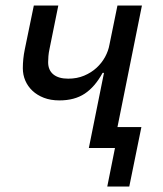

<svg xmlns="http://www.w3.org/2000/svg" viewBox="-20 -538 592 698"><path d="M398 0H303L358 -273H353Q325 -222 288 -197.5Q251 -173 196 -173Q164 -173 139.5 -182.5Q115 -192 98 -208Q81 -224 72 -245Q63 -266 63 -290Q63 -324 70 -358L103 -518H192L160 -360Q157 -346 156 -334Q155 -322 155 -312Q155 -283 174 -267.5Q193 -252 228 -252Q260 -252 286 -263Q312 -274 331 -291.5Q350 -309 362 -331Q374 -353 378 -376L407 -518H496L407 -76H494L450 140H370Z"/></svg>

Font: IBM Plex Sans Text
Style: Italic
Weight: 450
Italic angle: -11°
Designer: Mike Abbink, Paul van der Laan, Pieter van Rosmalen
Foundry: Bold Monday
Version: Version 3.005